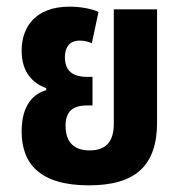

<svg xmlns="http://www.w3.org/2000/svg" viewBox="-20 -545 551 577"><path d="M247 12C388 12 452 -48 452 -177V-517H322V-173C322 -127 305 -93 249 -93C192 -93 177 -130 177 -167C177 -210 199 -228 241 -228H258V-314H241C208 -314 175 -325 175 -373C175 -403 189 -423 220 -423C234 -423 248 -419 256 -415L276 -509C258 -518 224 -525 189 -525C85 -525 45 -462 45 -393C45 -325 81 -294 119 -280V-274C83 -264 45 -232 45 -150C45 -53 100 12 247 12Z"/></svg>

Font: Noto Sans Thai UI ExtCond
Style: Bold
Weight: 700
Width: 2
Designer: Monotype Design Team
Foundry: Monotype Imaging Inc.
Version: Version 2.000